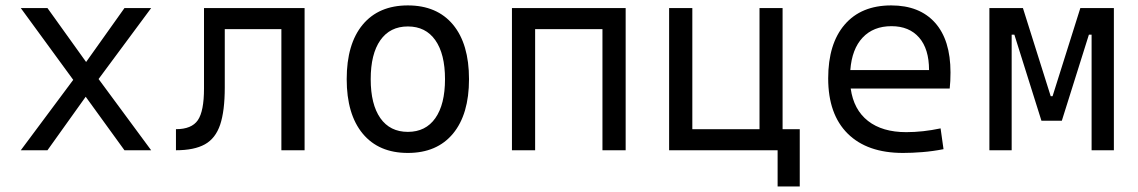

<svg xmlns="http://www.w3.org/2000/svg" viewBox="-20 -547 4142 699"><path d="M55.7 0 246.6 -256.3 55.7 -517.6H152.8L293.5 -321.3L433.1 -517.6H530.3L338.9 -259.3L530.3 0H433.1L292 -194.8L152.8 0Z M620.6 0V-76.7Q677.7 -76.7 700.2 -109.4Q722.7 -142.1 722.7 -225.1V-517.6H1088.9V0H1004.4V-440.9H798.3V-228.5Q798.3 -143.1 781.5 -93Q764.6 -43 725.8 -21.5Q687 0 620.6 0Z M1464.8 9.8Q1358.9 9.8 1300.5 -60.5Q1242.2 -130.9 1242.2 -258.8Q1242.2 -387.2 1300.5 -457.3Q1358.9 -527.3 1464.8 -527.3Q1570.8 -527.3 1629.2 -457.3Q1687.5 -387.2 1687.5 -258.8Q1687.5 -130.9 1629.2 -60.5Q1570.8 9.8 1464.8 9.8ZM1464.8 -66.9Q1529.8 -66.9 1564.9 -116.9Q1600.1 -167 1600.1 -258.8Q1600.1 -350.6 1564.9 -400.6Q1529.8 -450.7 1464.8 -450.7Q1399.9 -450.7 1364.7 -400.6Q1329.6 -350.6 1329.6 -258.8Q1329.6 -167 1364.7 -116.9Q1399.9 -66.9 1464.8 -66.9Z M2173.3 0V-440.9H1928.2V0H1843.8V-517.6H2257.8V0Z M2416 0V-517.6H2500.5V-76.7H2745.1V-517.6H2829.1V-76.7H2891.6V131.8H2811V0Z M3267.6 9.8Q3137.2 9.8 3066.2 -60.5Q2995.1 -130.9 2995.1 -261.7Q2995.1 -387.7 3055.2 -457.5Q3115.2 -527.3 3224.6 -527.3Q3327.6 -527.3 3384 -464.4Q3440.4 -401.4 3440.4 -283.2Q3440.4 -250.5 3437.5 -224.6H3077.1Q3087.9 -147.5 3140.1 -106.7Q3192.4 -65.9 3279.3 -65.9Q3339.8 -65.9 3404.3 -79.6L3415 -3.9Q3375 3.9 3337.4 6.8Q3299.8 9.8 3267.6 9.8ZM3075.7 -292H3362.3Q3362.3 -368.7 3326.2 -410.2Q3290 -451.7 3225.6 -451.7Q3159.7 -451.7 3120.6 -410.2Q3081.5 -368.7 3075.7 -292Z M3582 0V-517.6H3704.1L3805.2 -196.8H3812L3913.1 -517.6H4035.2V0H3954.1V-420.9H3944.3L3845.7 -107.4H3771.5L3672.9 -420.9H3663.1V0Z"/></svg>

Font: Cascadia Code PL SemiLight
Style: Regular
Weight: 350
Monospace: yes
Designer: Aaron Bell
Foundry: Saja Typeworks
Version: Version 2404.023; ttfautohint (v1.8.4)